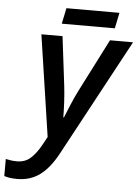

<svg xmlns="http://www.w3.org/2000/svg" viewBox="-144 -738 745 1025"><g transform="rotate(5 228.5 -225.5)"><path d="M-12.7 240.2Q-37.6 240.2 -53.7 237.5Q-69.8 234.9 -82.5 230.5V139.2Q-69.3 142.1 -54.7 144.3Q-40 146.5 -22.5 146.5Q21 146.5 50.3 120.4Q79.6 94.2 105 48.3L129.9 2.9L48.8 -540.5H162.1L194.3 -276.9Q199.2 -235.4 201.7 -187.3Q204.1 -139.2 204.1 -108.9H207.5Q217.3 -133.3 235.4 -177Q253.4 -220.7 272.9 -258.8L416.5 -540.5H540L202.6 85.4Q160.6 163.6 109.1 201.9Q57.6 240.2 -12.7 240.2ZM152.3 -606.4 169.9 -690.9H454.1L436.5 -606.4Z"/></g></svg>

Font: Open Sans SemiBold
Style: Italic
Weight: 600
Italic angle: -12°
Designer: Monotype Design Team
Foundry: Monotype Imaging Inc.
Version: Version 3.003; ttfautohint (v1.8.4)